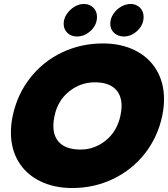

<svg xmlns="http://www.w3.org/2000/svg" viewBox="-20 -933 847 968"><path d="M301 -813Q301 -839 316.5 -862Q332 -885 355.5 -899Q379 -913 403 -913Q432 -913 450.5 -894.5Q469 -876 469 -848Q469 -808 438 -778.5Q407 -749 368 -749Q339 -749 320 -767Q301 -785 301 -813ZM536 -813Q536 -839 551 -862Q566 -885 590 -899Q614 -913 639 -913Q667 -913 685.5 -894.5Q704 -876 704 -848Q704 -808 673 -778.5Q642 -749 604 -749Q575 -749 555.5 -767Q536 -785 536 -813ZM35 -265Q35 -306 44 -349Q67 -457 132 -540Q197 -623 292.5 -668.5Q388 -714 499 -714Q590 -714 660 -679.5Q730 -645 768.5 -581Q807 -517 807 -433Q807 -393 798 -349Q775 -241 710 -158.5Q645 -76 549.5 -30.5Q454 15 344 15Q253 15 182.5 -19.5Q112 -54 73.5 -117.5Q35 -181 35 -265ZM587 -349Q593 -376 593 -398Q593 -456 558.5 -487Q524 -518 458 -518Q386 -518 328.5 -472Q271 -426 255 -349Q249 -322 249 -299Q249 -241 284 -210Q319 -179 386 -179Q457 -179 513.5 -225Q570 -271 587 -349Z"/></svg>

Font: Prompt ExtraBold
Style: Italic
Weight: 800
Italic angle: -12°
Designer: Katatrad Team
Foundry: CadsonDemak
Version: Version 1.001